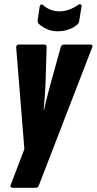

<svg xmlns="http://www.w3.org/2000/svg" viewBox="-20 -709 460 914"><path d="M41 185Q35 185 31.5 181.5Q28 178 31 171L96 1L57 -484Q57 -491 61 -494Q65 -497 71 -497H189Q203 -497 202 -484L197 -322Q196 -288 193.5 -254.5Q191 -221 188 -186H190Q197 -221 206 -254.5Q215 -288 224 -322L269 -484Q273 -497 285 -497H409Q416 -497 419 -494Q422 -491 419 -484L166 171Q161 185 152 185ZM253 -560Q227 -560 204.5 -570Q182 -580 165 -595Q157 -604 160 -619L169 -678Q170 -685 175 -687Q180 -689 186 -684Q203 -669 222.5 -662Q242 -655 263 -655Q307 -655 353 -686Q360 -691 365 -687.5Q370 -684 368 -677L357 -609Q355 -598 347 -591Q329 -576 305 -568Q281 -560 253 -560Z"/></svg>

Font: Sofia Sans Extra Condensed Black
Style: Italic
Weight: 900
Italic angle: -9°
Version: Version 4.100